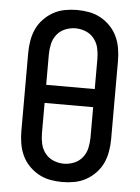

<svg xmlns="http://www.w3.org/2000/svg" viewBox="-53 -785 607 835"><g transform="rotate(5 250.0 -367.5)"><path d="M250 8Q223 8 196.5 3Q170 -2 146.5 -15Q123 -28 104 -48Q85 -68 74 -92Q63 -116 58.5 -143Q54 -170 54 -196V-539Q54 -565 58.5 -592Q63 -619 74 -643Q85 -667 104 -687Q123 -707 146.5 -720Q170 -733 196.5 -738Q223 -743 250 -743Q277 -743 303.5 -738Q330 -733 353.5 -720Q377 -707 396 -687Q415 -667 426 -643Q437 -619 441.5 -592Q446 -565 446 -539V-196Q446 -170 441.5 -143Q437 -116 426 -92Q415 -68 396 -48Q377 -28 353.5 -15Q330 -2 303.5 3Q277 8 250 8ZM356 -407V-539Q356 -562 351 -585Q346 -608 331.5 -626.5Q317 -645 295 -654Q273 -663 250 -663Q227 -663 205 -654Q183 -645 168.5 -626.5Q154 -608 149 -585Q144 -562 144 -539V-407ZM250 -72Q273 -72 295 -81Q317 -90 331.5 -108.5Q346 -127 351 -150Q356 -173 356 -196V-328H144V-196Q144 -173 149 -150Q154 -127 168.5 -108.5Q183 -90 205 -81Q227 -72 250 -72Z"/></g></svg>

Font: Iosevka Custom Medium
Style: Regular
Weight: 500
Monospace: yes
Designer: Belleve Invis
Foundry: Belleve Invis
Version: Version 32.5.0; ttfautohint (v1.8.4)